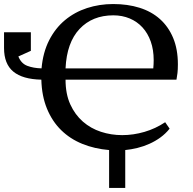

<svg xmlns="http://www.w3.org/2000/svg" viewBox="-20 -732 959 952"><path d="M541 -712Q613 -712 672 -693.5Q731 -675 773 -637.5Q815 -600 838.5 -544Q862 -488 862 -413Q862 -387 860 -370Q858 -353 855 -337H305Q305 -266 328.5 -214.5Q352 -163 391 -129Q430 -95 480.5 -78.5Q531 -62 586 -62Q641 -62 696 -78Q751 -94 799 -126L821 -94Q801 -69 775.5 -50.5Q750 -32 721 -19Q692 -6 661.5 1.5Q631 9 601 12V200H521V12Q449 6 388.5 -18.5Q328 -43 283.5 -86.5Q239 -130 213 -193Q187 -256 185 -337Q92 -339 46 -377Q0 -415 0 -494V-572H133V-480L71 -452Q85 -417 115.5 -405.5Q146 -394 186 -393Q193 -472 223.5 -532Q254 -592 302 -632Q350 -672 411.5 -692Q473 -712 541 -712ZM542 -656Q438 -656 374.5 -588.5Q311 -521 305 -393H740Q741 -404 741.5 -414Q742 -424 742 -434Q742 -485 727.5 -526Q713 -567 686.5 -596Q660 -625 623 -640.5Q586 -656 542 -656Z"/></svg>

Font: PT Serif Caption
Style: Regular
Weight: 400
Designer: A.Korolkova, O.Umpeleva, V.Yefimov
Foundry: ParaType Ltd
Version: Version 1.000W OFL